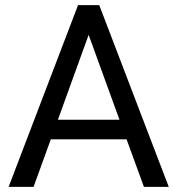

<svg xmlns="http://www.w3.org/2000/svg" viewBox="-20 -731 693 751"><path d="M475.1 -186H178.7L111.3 0H13.7L285.2 -710.9H347.7H368.2L640.1 0H543ZM447.3 -262.7 326.7 -594.7 206.5 -262.7Z"/></svg>

Font: Heebo
Style: Regular
Weight: 400
Designer: Oded Ezer
Foundry: Meir Sadan
Version: Version 2.001; ttfautohint (v1.5.14-ce02) -l 8 -r 50 -G 200 